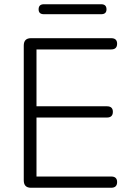

<svg xmlns="http://www.w3.org/2000/svg" viewBox="-20 -885 616 905"><path d="M126 0Q92 0 92 -35V-670Q92 -705 126 -705H504Q532 -705 532 -679Q532 -652 504 -652H152V-384H484Q512 -384 512 -358Q512 -331 484 -331H152V-53H504Q532 -53 532 -27Q532 0 504 0ZM187 -818Q162 -818 162 -841Q162 -865 187 -865H457Q482 -865 482 -841Q482 -818 457 -818Z"/></svg>

Font: Nunito Light
Style: Regular
Weight: 300
Designer: Vernon Adams
Foundry: Vernon Adams
Version: Version 3.601; ttfautohint (v1.8.2.53-6de2)